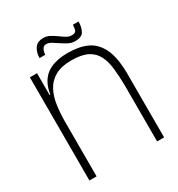

<svg xmlns="http://www.w3.org/2000/svg" viewBox="-183 -901 950 1022"><g transform="rotate(-30 292.0 -390.0)"><path d="M112 -334V-442Q112 -515 134 -560Q156 -605 199.5 -625.5Q243 -646 307 -646Q376 -646 424 -624Q472 -602 498.5 -548.5Q525 -495 527 -400L484 -347Q483 -402 478 -448.5Q473 -495 456 -529.5Q439 -564 403 -583Q367 -602 304 -602Q242 -602 204 -580.5Q166 -559 146 -522Q126 -485 119 -436.5Q112 -388 112 -334ZM68 0V-634H112V-442V0ZM114 -436 79 -461V-500H125ZM484 0V-347L527 -406V0ZM374 -680Q353 -680 333.5 -690Q314 -700 296.5 -712Q279 -724 262.5 -734Q246 -744 231 -744Q214 -744 206.5 -728Q199 -712 199 -697H164Q164 -731 180.5 -755.5Q197 -780 234 -780Q255 -780 273.5 -770Q292 -760 309 -747.5Q326 -735 341.5 -725.5Q357 -716 372 -716Q397 -716 401.5 -729.5Q406 -743 406 -762H441Q441 -729 428.5 -704.5Q416 -680 374 -680Z"/></g></svg>

Font: Matangi Light
Style: Regular
Weight: 300
Designer: Prashant Pant
Foundry: The Graphic Ant
Version: Version 3.002